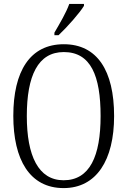

<svg xmlns="http://www.w3.org/2000/svg" viewBox="-20 -951 652 981"><path d="M258 -784V-771H279C324 -813 388 -886 409 -921V-931H334C318 -886 287 -834 258 -784ZM305 10C473 10 563 -133 563 -358C563 -591 476 -725 306 -725C133 -725 48 -587 48 -359C48 -135 132 10 305 10ZM305 -30C176 -30 117 -155 117 -358C117 -564 174 -685 306 -685C444 -685 494 -564 494 -358C494 -154 439 -30 305 -30Z"/></svg>

Font: Noto Serif Myanmar Condensed Light
Style: Regular
Weight: 300
Width: 3
Designer: Ben Mitchell and the Monotype Design Team
Foundry: Monotype Imaging Inc.
Version: Version 2.106